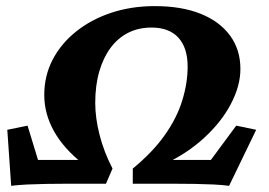

<svg xmlns="http://www.w3.org/2000/svg" viewBox="-20 -602 881 629"><path d="M16.6 6.8 3.9 -176.8 70.3 -190.4 104.5 -78.1H281.2L252.9 -64.5Q188.5 -115.2 156.7 -172.4Q125 -229.5 125 -291Q125 -353.5 152.3 -406.2Q179.7 -459 229 -498.5Q278.3 -538.1 344.2 -560.1Q410.2 -582 487.3 -582Q574.2 -582 636.7 -557.1Q699.2 -532.2 733.4 -485.8Q767.6 -439.5 767.6 -376Q767.6 -321.3 736.8 -262.2Q706.1 -203.1 649.4 -150.9Q592.8 -98.6 516.6 -63.5L494.1 -78.1H670.9L753.9 -190.4L819.3 -176.8L730.5 6.8Q710 3.9 680.2 2.4Q650.4 1 619.1 0.5Q587.9 0 560.5 0H415V-49.8Q480.5 -103.5 520 -159.7Q559.6 -215.8 577.1 -272.9Q594.7 -330.1 594.7 -383.8Q594.7 -445.3 564.5 -478.5Q534.2 -511.7 476.6 -511.7Q433.6 -511.7 399.9 -494.6Q366.2 -477.5 342.3 -445.3Q318.4 -413.1 305.2 -367.7Q292 -322.3 292 -264.6Q292 -215.8 306.2 -160.2Q320.3 -104.5 348.6 -49.8L327.1 0H187.5Q162.1 0 130.9 0.5Q99.6 1 69.3 2.4Q39.1 3.9 16.6 6.8Z"/></svg>

Font: Crimson Pro ExtraBold
Style: Italic
Weight: 800
Italic angle: -12°
Designer: Jacques Le Bailly
Foundry: Baron von Fonthausen
Version: Version 1.003